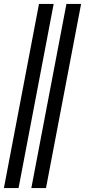

<svg xmlns="http://www.w3.org/2000/svg" viewBox="-25 -756 438 991"><path d="M-4.9 214.8 176.3 -735.8H252L70.8 214.8ZM136.7 214.8 317.9 -735.8H393.6L212.4 214.8Z"/></svg>

Font: Charis SIL Phon
Style: Bold Italic
Weight: 700
Italic angle: -11°
Foundry: SIL International
Version: Version 5.000